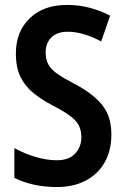

<svg xmlns="http://www.w3.org/2000/svg" viewBox="-20 -744 505 774"><path d="M429 -201Q429 -138 402.5 -90.5Q376 -43 326.5 -16.5Q277 10 210 10Q162 10 119 1Q76 -8 38 -27V-147Q78 -125 123 -111.5Q168 -98 209 -98Q258 -98 283 -125Q308 -152 308 -191Q308 -233 282.5 -259.5Q257 -286 192 -319Q150 -341 116.5 -367.5Q83 -394 63.5 -432Q44 -470 44 -528Q44 -617 100.5 -671Q157 -725 252 -724Q299 -724 342 -712.5Q385 -701 424 -681L388 -577Q352 -596 318.5 -606Q285 -616 253 -616Q210 -616 187 -593Q164 -570 164 -533Q164 -504 175 -484Q186 -464 211 -446.5Q236 -429 280 -406Q353 -368 391 -322Q429 -276 429 -201Z"/></svg>

Font: Noto Sans Ethiopic Condensed SemiBold
Style: Regular
Weight: 600
Width: 3
Designer: Monotype Design Team
Foundry: Monotype Imaging Inc.
Version: Version 2.102; ttfautohint (v1.8.4.7-5d5b)